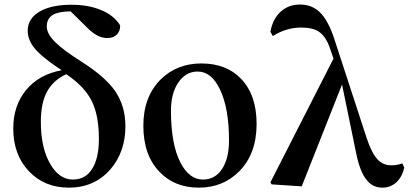

<svg xmlns="http://www.w3.org/2000/svg" viewBox="-20 -821 1822 856"><path d="M287.1 15.6Q177.7 15.6 108.4 -58.1Q39.1 -131.8 39.1 -248Q39.1 -349.6 95.7 -418.9Q153.3 -489.3 254.9 -507.8Q179.7 -557.6 147.5 -590.8Q103.5 -635.7 103.5 -683.6Q103.5 -741.2 162.1 -772.5Q213.9 -799.8 297.9 -799.8Q373 -799.8 427.7 -777.3Q487.3 -753.9 515.6 -708Q516.6 -682.6 501 -667Q485.4 -651.4 458 -651.4Q416 -651.4 373 -693.4L294.9 -770.5Q240.2 -769.5 215.8 -754.9Q188.5 -738.3 188.5 -703.1Q188.5 -669.9 226.6 -632.8Q262.7 -596.7 346.7 -543.9Q450.2 -477.5 493.2 -415Q539.1 -348.6 539.1 -257.8Q539.1 -143.6 471.7 -65.4Q400.4 15.6 287.1 15.6ZM304.7 -20.5Q360.4 -20.5 389.6 -66.4Q420.9 -113.3 420.9 -202.1Q420.9 -307.6 388.2 -372.1Q355.5 -436.5 275.4 -490.2Q216.8 -462.9 189.5 -412.1Q162.1 -361.3 162.1 -278.3Q162.1 -161.1 204.1 -89.8Q244.1 -20.5 304.7 -20.5Z M692.4 -53.7Q619.1 -127.9 619.1 -260.7Q619.1 -389.6 696.3 -466.8Q768.6 -538.1 877.9 -538.1Q989.3 -538.1 1054.7 -469.7Q1124 -397.5 1124 -268.6Q1124 -135.7 1046.9 -57.6Q974.6 15.6 866.7 15.6Q758.8 15.6 692.4 -53.7ZM884.8 -20.5Q940.4 -20.5 971.7 -70.3Q1001 -117.2 1001 -194.3Q1001 -337.9 960.9 -421.9Q922.9 -502 861.3 -502Q807.6 -502 774.4 -452.1Q742.2 -404.3 742.2 -327.1Q742.2 -178.7 784.2 -96.7Q823.2 -20.5 884.8 -20.5Z M1685.5 15.6Q1643.6 15.6 1618.2 -14.6Q1585 -50.8 1567.4 -140.6L1504.9 -444.3L1325.2 9.8L1191.4 1L1185.5 -7.8L1466.8 -559.6L1450.2 -608.4Q1431.6 -660.2 1401.4 -679.7Q1374 -698.2 1323.2 -698.2Q1255.9 -698.2 1196.3 -660.2L1185.5 -679.7Q1196.3 -737.3 1231.4 -769Q1266.6 -800.8 1317.4 -800.8Q1371.1 -800.8 1406.7 -765.6Q1442.4 -730.5 1468.8 -652.3L1615.2 -204.1Q1637.7 -136.7 1664.1 -109.4Q1688.5 -84 1724.6 -84Q1752 -84 1773.4 -92.8L1782.2 -74.2Q1773.4 -32.2 1747.1 -8.3Q1720.7 15.6 1685.5 15.6Z"/></svg>

Font: Bpmf GenRyu Min B
Style: B
Weight: 700
Foundry: But Ko
Version: Version 1.320